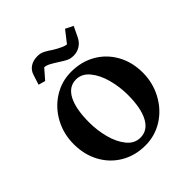

<svg xmlns="http://www.w3.org/2000/svg" viewBox="-170 -708 827 827"><g transform="rotate(-45 244.0 -294.0)"><path d="M29.3 -215.8Q29.3 -278.3 57.6 -330.6Q85.9 -382.8 134.8 -413.6Q183.6 -444.3 242.2 -444.3Q304.7 -444.3 353.5 -416Q402.3 -387.7 430.2 -337.4Q458 -287.1 458 -223.6Q458 -161.1 429.2 -107.9Q400.4 -54.7 351.6 -23.9Q302.7 6.8 244.1 6.8Q182.6 6.8 133.8 -21.5Q85 -49.8 57.1 -100.6Q29.3 -151.4 29.3 -215.8ZM344.7 -201.2Q344.7 -250 332 -297.4Q319.3 -344.7 293.9 -375.5Q268.6 -406.2 233.4 -406.2Q189.5 -406.2 166 -361.8Q142.6 -317.4 142.6 -235.4Q142.6 -186.5 154.8 -140.1Q167 -93.8 191.9 -63Q216.8 -32.2 252.9 -32.2Q296.9 -32.2 320.8 -76.2Q344.7 -120.1 344.7 -201.2ZM235.4 -510.7Q213.9 -524.4 200.2 -531.7Q186.5 -539.1 173.8 -540L134.8 -495.1L103.5 -503.9L118.2 -549.8Q125 -571.3 143.1 -583Q161.1 -594.7 186.5 -594.7Q203.1 -594.7 215.8 -588.9Q228.5 -583 238.8 -576.2Q249 -569.3 252 -567.4Q292 -543 312.5 -540L354.5 -593.8L389.6 -576.2L367.2 -529.3Q357.4 -508.8 339.4 -497.1Q321.3 -485.4 299.8 -485.4Q281.2 -485.4 268.6 -491.2Q255.9 -497.1 235.4 -510.7Z"/></g></svg>

Font: Comprehension Dark
Style: Regular
Weight: 700
Designer: Alfredo Marco Pradil
Foundry: Alfredo Marco Pradil
Version: 1.0